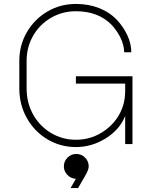

<svg xmlns="http://www.w3.org/2000/svg" viewBox="-20 -731 780 974"><path d="M615 -272V-307H365V-344H652V0H615V-143Q588 -74 517 -29.5Q446 15 365 15Q287 15 221 -24Q155 -63 116.5 -131.5Q78 -200 78 -282V-422Q78 -502 116.5 -568Q155 -634 220.5 -672.5Q286 -711 365 -711Q430 -711 484 -689.5Q538 -668 576 -627Q607 -593 626.5 -551Q646 -509 646 -466H610Q609 -503 591.5 -539Q574 -575 547 -604Q480 -674 365 -674Q296 -674 238.5 -640.5Q181 -607 148 -549.5Q115 -492 115 -422V-282Q115 -209 148.5 -149.5Q182 -90 239.5 -56Q297 -22 365 -22Q448 -22 514.5 -71Q581 -120 605 -197Q615 -231 615 -272ZM338 223 365 176Q340 175 322 156.5Q304 138 304 113Q304 87 322.5 68.5Q341 50 367 50Q393 50 411.5 68.5Q430 87 430 113Q430 128 416 154L376 223Z"/></svg>

Font: M Major Mono Display
Style: Regular
Weight: 400
Designer: Emre Parlak
Foundry: Emre Parlak
Version: Version 2.000; ttfautohint (v1.8) -l 8 -r 50 -G 200 -x 14 -D